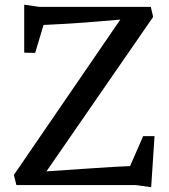

<svg xmlns="http://www.w3.org/2000/svg" viewBox="-20 -776 707 805"><path d="M48.8 0H549.8L613.8 8.8L627.9 -205.1H580.1L525.4 -79.6C460.4 -77.6 309.6 -66.4 174.8 -57.6L622.1 -705.1L612.3 -747.1H146L81.5 -756.3V-555.2L127.4 -554.2L162.6 -671.4C298.8 -677.2 381.3 -685.1 484.4 -693.8L38.1 -42.5Z"/></svg>

Font: Donegal One
Style: Regular
Weight: 400
Designer: Gary Lonergan
Foundry: Sorkin Type Co.
Version: Version 1.004